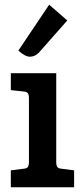

<svg xmlns="http://www.w3.org/2000/svg" viewBox="-20 -796 356 816"><path d="M26 -485V-413L81 -407Q94 -406 98.5 -399.5Q103 -393 103 -378V-108Q103 -93 98.5 -86.5Q94 -80 81 -79L26 -72V0H295V-72L241 -79Q228 -80 223.5 -86.5Q219 -93 219 -108V-485ZM58 -581 189 -776 266 -709 146 -573Q129 -555 107 -555Q87 -555 58 -581Z"/></svg>

Font: Enriqueta SemiBold
Style: Regular
Weight: 600
Designer: Viviana Monsalve, Gustavo Ibarra
Foundry: 72Puntos
Version: Version 2.000